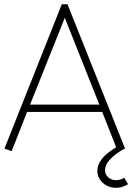

<svg xmlns="http://www.w3.org/2000/svg" viewBox="-20 -708 625 907"><path d="M122.1 -213.9H449.2L286.1 -624ZM570.8 -5.9 561 -2Q476.1 48.8 476.1 96.2Q476.1 116.7 491.5 129.9Q506.8 143.1 528.8 143.1Q548.3 143.1 566.9 131.8L585 162.1Q557.6 179.2 528.8 179.2Q491.2 179.2 465.6 155.8Q439.9 132.3 439.9 99.1Q439.9 40 528.8 -12.2L462.9 -179.2H107.9L35.2 5.9L1 -5.9L272 -688H298.8Z"/></svg>

Font: RawengulkSans
Style: Regular
Weight: 500
Designer: gluk (gluksza@wp.pl)
Foundry: gluk (gluksza@wp.pl)
Version: Version 0.94